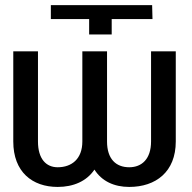

<svg xmlns="http://www.w3.org/2000/svg" viewBox="-20 -732 762 762"><path d="M333.8 -656.2V-595.2H423.3V-656.2H585.2L583.8 -711.6H181.8V-656.2ZM32.7 -170.5C32.7 -49.7 108 9.9 208.8 9.9C271.3 9.9 323.9 -12.8 354.8 -58.9C383.9 -12.8 433.2 9.9 492.9 9.9C598 9.9 677.6 -49.7 677.6 -170.5V-528.4H579.5V-170.5C579.5 -100.9 542.6 -68.2 492.9 -68.2C440.3 -68.2 404.8 -100.9 404.8 -170.5V-528.4H306.8V-170.5C306.8 -100.9 264.2 -68.2 208.8 -68.2C163.4 -68.2 130.7 -100.9 130.7 -170.5V-528.4H32.7Z"/></svg>

Font: Margiela Sans
Style: Regular
Weight: 400
Designer: Stefan Endress, Andreas Faust
Version: Version 1.100;FEAKit 1.0